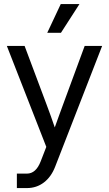

<svg xmlns="http://www.w3.org/2000/svg" viewBox="-20 -748 552 972"><path d="M65.4 204.1V130.9H116.2Q162.1 130.9 186 68.8L214.4 -4.4L14.6 -515.6H104.5L215.8 -218.8Q226.6 -189.9 237.1 -160.9Q247.6 -131.8 257.3 -103Q267.6 -131.8 278.1 -160.9Q288.6 -189.9 299.3 -218.8L408.7 -515.6H497.1L259.3 95.7Q239.3 147.5 202.1 175.8Q165 204.1 116.2 204.1ZM219.2 -582 287.6 -727.5H382.3L288.6 -582Z"/></svg>

Font: Inter Display
Style: Regular
Weight: 400
Designer: Rasmus Andersson
Foundry: rsms
Version: Version 4.001;git-9221beed3